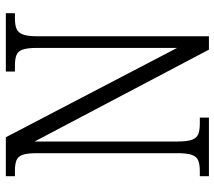

<svg xmlns="http://www.w3.org/2000/svg" viewBox="-60 -694 754 675"><g transform="rotate(-90 317.5 -357.0)"><path d="M35 0V-32H53Q76 -32 90 -37.5Q104 -43 110 -60Q116 -77 116 -111V-605Q116 -639 110 -655.5Q104 -672 90 -677Q76 -682 55 -682H35V-714H172L486 -112V-605Q486 -639 480 -655.5Q474 -672 460 -677Q446 -682 425 -682H403V-714H608V-682H589Q567 -682 553.5 -676.5Q540 -671 533.5 -654.5Q527 -638 527 -603V0H480L157 -613V-111Q157 -77 163 -60Q169 -43 183 -37.5Q197 -32 219 -32H241V0Z"/></g></svg>

Font: Noto Serif Ethiopic Condensed Light
Style: Regular
Weight: 300
Width: 3
Designer: Monotype Design Team
Foundry: Monotype Imaging Inc.
Version: Version 2.102